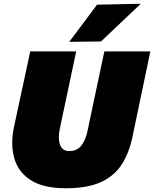

<svg xmlns="http://www.w3.org/2000/svg" viewBox="-20 -987 821 1023"><path d="M330 16Q211 16 143.8 -27.2Q76.5 -70.5 55.8 -145Q35 -219.5 55 -313Q60.5 -338 70 -382.2Q79.5 -426.5 89.5 -473.5Q105 -545 116.8 -599.5Q128.5 -654 141 -713H386Q373.5 -654.5 362 -600.2Q350.5 -546 335.5 -475L299 -303Q287.5 -248.5 300 -215.2Q312.5 -182 349 -182Q389 -182 412 -209.5Q435 -237 446 -288L485 -473Q500 -543.5 511.8 -599.2Q523.5 -655 536 -713H781Q769 -655.5 757.5 -600.5Q746 -545.5 731 -474Q722.5 -432.5 713.2 -388.8Q704 -345 696.5 -309Q689 -273 685 -254Q668 -174 630.2 -113.2Q592.5 -52.5 520.8 -18.2Q449 16 330 16ZM349 -764Q386.5 -814.5 423.5 -863.5Q460.5 -912.5 497 -962L730 -967Q675 -914.5 621.5 -864Q568 -813.5 518 -766Z"/></svg>

Font: Commissioner Black
Style: Italic
Weight: 900
Italic angle: -12°
Designer: Kostas Bartsokas
Foundry: Kostas Bartsokas
Version: Version 1.000; ttfautohint (v1.8.3)